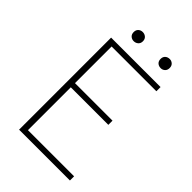

<svg xmlns="http://www.w3.org/2000/svg" viewBox="-255 -972 1071 1071"><g transform="rotate(45 281.0 -436.5)"><path d="M110 0V-726H500V-693H147V-404H443V-371H147V-33H511V0ZM213 -801Q198 -801 187.5 -810.5Q177 -820 177 -837Q177 -854 187.5 -863.5Q198 -873 213 -873Q228 -873 239 -863.5Q250 -854 250 -837Q250 -820 239 -810.5Q228 -801 213 -801ZM426 -801Q410 -801 399.5 -810.5Q389 -820 389 -837Q389 -854 399.5 -863.5Q410 -873 426 -873Q440 -873 450.5 -863.5Q461 -854 461 -837Q461 -820 450.5 -810.5Q440 -801 426 -801Z"/></g></svg>

Font: Noto Sans TC
Style: Regular
Weight: 100
Designer: Ryoko NISHIZUKA 西塚涼子 (kana, bopomofo & ideographs); Paul D. Hunt (Latin, Greek & Cyrillic); Sandoll Communications 산돌커뮤니
Foundry: Adobe
Version: Version 2.004;hotconv 1.0.118;makeotfexe 2.5.65603